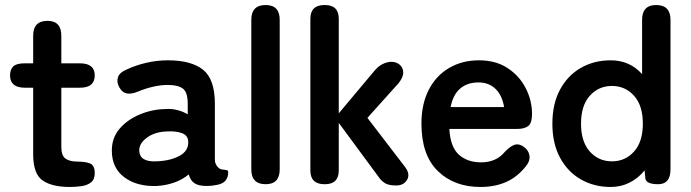

<svg xmlns="http://www.w3.org/2000/svg" viewBox="-20 -733 2749 764"><path d="M258 11Q187 11 149.5 -15Q112 -41 112 -119V-384H79Q20 -384 20 -433Q20 -456 32.5 -468.5Q45 -481 78 -481H112V-591Q112 -650 169 -650Q224 -650 224 -591V-481H298Q357 -481 357 -433Q357 -384 299 -384H224V-148Q224 -114 240.5 -102Q257 -90 288 -90Q320 -90 338.5 -82.5Q357 -75 357 -44Q357 -19 342.5 -7.5Q328 4 305.5 7.5Q283 11 258 11Z M604 7Q526 10 475.5 -27Q425 -64 425 -134Q425 -185 456 -221Q487 -257 536 -277.5Q585 -298 637 -299Q663 -301 686 -295Q709 -289 727 -278V-320Q727 -367 707 -381Q687 -395 648 -395Q620 -395 589.5 -388Q559 -381 530 -369Q504 -358 485.5 -361Q467 -364 455 -385Q443 -406 449.5 -425.5Q456 -445 483 -456Q519 -473 561.5 -483Q604 -493 648 -493Q741 -493 788 -455.5Q835 -418 835 -320V-99Q835 -89 837.5 -83Q840 -77 842 -74Q851 -61 861.5 -59Q872 -57 880 -56.5Q888 -56 888 -47Q888 -29 878.5 -16Q869 -3 847 2Q824 7 802 7Q771 7 754.5 -3.5Q738 -14 731 -39Q706 -18 673 -6.5Q640 5 604 7ZM602 -91Q658 -93 694.5 -113Q731 -133 729 -170Q728 -194 704.5 -203Q681 -212 646 -210Q597 -209 565 -185.5Q533 -162 534 -133Q536 -88 602 -91Z M1037 0Q980 0 980 -59V-654Q980 -713 1037 -713Q1093 -713 1093 -654V-59Q1093 0 1037 0Z M1271 0Q1215 0 1215 -55V-658Q1215 -713 1271 -713H1273Q1328 -713 1328 -658V-282L1468 -449Q1484 -469 1502.5 -478Q1521 -487 1537 -487Q1557 -487 1570.5 -475.5Q1584 -464 1584.5 -445Q1585 -426 1566 -402L1442 -264L1593 -67Q1613 -39 1599.5 -17Q1586 5 1557 5Q1530 5 1516 -2Q1502 -9 1491 -23L1328 -244V-55Q1328 0 1273 0Z M1892 11Q1787 11 1722 -52.5Q1657 -116 1657 -241Q1657 -319 1686 -375.5Q1715 -432 1767 -462.5Q1819 -493 1886 -493Q1953 -493 2000 -462Q2047 -431 2072 -382Q2097 -333 2097 -280Q2097 -243 2082 -231.5Q2067 -220 2038 -220H1768Q1772 -148 1806 -117.5Q1840 -87 1894 -87Q1955 -87 1989 -129Q2009 -150 2026.5 -156.5Q2044 -163 2064 -149Q2084 -135 2087 -113Q2090 -91 2069 -67Q2035 -26 1991 -7.5Q1947 11 1892 11ZM1773 -307H1986Q1978 -354 1951.5 -379.5Q1925 -405 1884 -405Q1840 -405 1811.5 -381Q1783 -357 1773 -307Z M2410 11Q2344 11 2291.5 -19Q2239 -49 2208.5 -105.5Q2178 -162 2178 -241Q2178 -320 2208.5 -376.5Q2239 -433 2291.5 -463Q2344 -493 2410 -493Q2486 -493 2535 -438V-654Q2535 -713 2591 -713Q2648 -713 2648 -654V-59Q2648 0 2599 0Q2551 0 2548 -23L2545 -55Q2520 -24 2485.5 -6.5Q2451 11 2410 11ZM2415 -91Q2468 -91 2503 -130Q2538 -169 2538 -241Q2538 -313 2503 -352Q2468 -391 2415 -391Q2362 -391 2327 -352Q2292 -313 2292 -241Q2292 -169 2327 -130Q2362 -91 2415 -91Z"/></svg>

Font: Zen Maru Gothic
Style: Bold
Weight: 700
Designer: Yoshimichi Ohira
Foundry: Positype
Version: Version 1.001